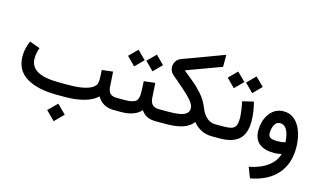

<svg xmlns="http://www.w3.org/2000/svg" viewBox="-107 -1046 2765 1649"><g transform="rotate(15 1275.5 -221.5)"><path d="M362.8 147.9 440.9 70.3 519 147.9 440.9 226.1ZM481 0H410.2Q233.9 0 136 -61Q38.1 -122.1 38.1 -246.1Q38.1 -282.7 46.9 -317.1Q55.7 -351.6 68.8 -382.3L161.6 -348.1Q153.3 -327.1 148.2 -301.8Q143.1 -276.4 143.1 -253.4Q143.6 -179.2 207.3 -143.3Q271 -107.4 405.3 -107.4H478.5Q666 -107.4 715.3 -167Q721.7 -174.8 725.8 -187.7Q730 -200.7 730 -220.7Q730 -242.2 728.8 -263.7Q727.5 -285.2 726.1 -305.7L824.2 -317.4L832.5 -186Q835 -145 854 -126.2Q873 -107.4 914.6 -107.4H926.8V0H914.6Q814.5 0 767.1 -81.5Q722.7 -40 649.4 -20Q576.2 0 481 0Z M1301.3 0H1289.6Q1240.7 0 1208.7 -16.1Q1176.8 -32.2 1156.7 -64Q1128.9 -31.7 1083.7 -15.9Q1038.6 0 980 0H907.2V-107.4H981Q1052.2 -107.4 1077.9 -126Q1103.5 -144.5 1104 -198.7Q1104 -224.6 1102.5 -252.7Q1101.1 -280.8 1099.6 -306.2L1199.2 -317.4L1207.5 -186.5Q1210 -145.5 1229.7 -126.5Q1249.5 -107.4 1290.5 -107.4H1301.3ZM1076.2 -481.9 1149.9 -555.7 1224.1 -481.9 1149.9 -407.2ZM913.1 -481.9 986.8 -555.7 1061 -481.9 986.8 -407.2Z M1416 -487.3Q1460.4 -451.2 1507.3 -412.4Q1554.2 -373.5 1593.8 -327.4Q1633.3 -281.2 1656.2 -224.1Q1702.1 -107.4 1788.6 -107.4H1802.7V0H1788.6Q1735.8 0 1693.4 -21Q1650.9 -42 1618.2 -82Q1586.9 -40 1529.3 -20Q1471.7 0 1372.6 0H1281.7V-107.4H1372.1Q1473.6 -107.4 1512.2 -126.5Q1550.8 -145.5 1550.8 -185.1Q1550.8 -215.8 1517.8 -253.9Q1484.9 -292 1434.3 -335.4Q1383.8 -378.9 1330.6 -424.8Q1316.4 -436.5 1309.3 -453.9Q1302.2 -471.2 1302.2 -489.7Q1302.2 -515.6 1316.4 -538.3Q1330.6 -561 1359.4 -572.3L1726.1 -708.5V-601.6Z M2058.6 -381.8Q2070.3 -341.8 2076.7 -296.6Q2083 -251.5 2083 -212.9Q2083 -101.1 2026.6 -50.5Q1970.2 0 1856 0H1783.2V-107.4H1856Q1903.3 -107.4 1930.2 -114.7Q1957 -122.1 1968.5 -144.5Q1980 -167 1980 -211.4Q1980 -241.2 1974.1 -282Q1968.3 -322.8 1960 -357.9ZM1951.7 -522.5 2025.4 -596.2 2099.6 -522.5 2025.4 -447.8ZM1788.6 -522.5 1862.3 -596.2 1936.5 -522.5 1862.3 -447.8Z M2405.8 -9.3Q2391.1 -4.9 2372.3 -2.4Q2353.5 0 2339.8 0Q2253.4 0 2206.3 -38.3Q2159.2 -76.7 2159.2 -154.3Q2159.2 -191.4 2169.4 -229Q2179.7 -266.6 2200.7 -297.9Q2221.7 -329.1 2253.9 -348.1Q2286.1 -367.2 2330.1 -367.2Q2377.4 -367.2 2412.1 -343.5Q2446.8 -319.8 2469 -280Q2491.2 -240.2 2502 -191.2Q2512.7 -142.1 2512.7 -90.8Q2512.7 52.2 2432.6 143.6Q2352.5 234.9 2196.8 264.2L2160.6 170.4Q2261.7 151.4 2325.4 103.5Q2389.2 55.7 2405.8 -9.3ZM2411.6 -114.3Q2405.8 -191.4 2383.8 -226.3Q2361.8 -261.2 2326.2 -261.2Q2300.8 -261.2 2286.1 -243.4Q2271.5 -225.6 2265.4 -201.2Q2259.3 -176.8 2259.3 -156.7Q2259.3 -128.9 2277.6 -117.2Q2295.9 -105.5 2342.3 -105.5Q2358.9 -105.5 2376.7 -107.7Q2394.5 -109.9 2411.6 -114.3Z"/></g></svg>

Font: Vazir Medium FD
Style: Medium-FD
Weight: 500
Designer: Saber Rastikerdar
Foundry: Saber Rastikerdar
Version: Version 30.0.0